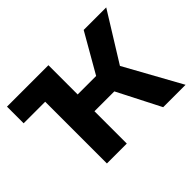

<svg xmlns="http://www.w3.org/2000/svg" viewBox="-119 -765 970 970"><g transform="rotate(-45 366.0 -280.0)"><path d="M10 -441V-560H306V-351H438L558 -560H719L559 -302L726 0H566L448 -231H306V0H164V-441Z"/></g></svg>

Font: Tektur SemiBold
Style: Regular
Weight: 600
Designer: Adam Jagosz
Foundry: Adam Jagosz
Version: Version 1.005;gftools[0.9.30]